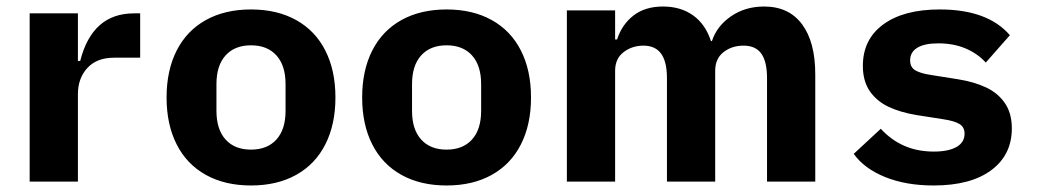

<svg xmlns="http://www.w3.org/2000/svg" viewBox="-20 -557 3190 589"><path d="M71 -516H219V-370H226Q263 -516 391 -516H410V-380H330Q277 -380 248 -348.5Q219 -317 219 -268V0H71Z M491 -258Q491 -341 522 -402Q553 -463 611.5 -495.5Q670 -528 750 -528Q830 -528 888.5 -495.5Q947 -463 978 -402Q1009 -341 1009 -258Q1009 -175 978 -114Q947 -53 888.5 -20.5Q830 12 750 12Q670 12 611.5 -20.5Q553 -53 522 -114Q491 -175 491 -258ZM856 -217V-299Q856 -356 828 -387Q800 -418 750 -418Q700 -418 672 -387Q644 -356 644 -299V-217Q644 -160 672 -129Q700 -98 750 -98Q800 -98 828 -129Q856 -160 856 -217Z M1091 -258Q1091 -341 1122 -402Q1153 -463 1211.5 -495.5Q1270 -528 1350 -528Q1430 -528 1488.5 -495.5Q1547 -463 1578 -402Q1609 -341 1609 -258Q1609 -175 1578 -114Q1547 -53 1488.5 -20.5Q1430 12 1350 12Q1270 12 1211.5 -20.5Q1153 -53 1122 -114Q1091 -175 1091 -258ZM1456 -217V-299Q1456 -356 1428 -387Q1400 -418 1350 -418Q1300 -418 1272 -387Q1244 -356 1244 -299V-217Q1244 -160 1272 -129Q1300 -98 1350 -98Q1400 -98 1428 -129Q1456 -160 1456 -217Z M1719 -525H1867V-436H1873Q1888 -482 1923.5 -509.5Q1959 -537 2014 -537Q2068 -537 2106 -510Q2144 -483 2161 -431H2164Q2179 -477 2222.5 -507Q2266 -537 2324 -537Q2400 -537 2440.5 -482.5Q2481 -428 2481 -329V0H2333V-317Q2333 -368 2315.5 -392.5Q2298 -417 2261 -417Q2225 -417 2199.5 -397Q2174 -377 2174 -340V0H2026V-317Q2026 -368 2008 -392.5Q1990 -417 1954 -417Q1919 -417 1893 -397Q1867 -377 1867 -340V0H1719Z M2599 -85 2682 -162Q2713 -128 2753.5 -110Q2794 -92 2845 -92Q2889 -92 2914 -106Q2939 -120 2939 -147Q2939 -167 2923.5 -176.5Q2908 -186 2875 -191L2792 -204Q2743 -212 2706.5 -229Q2670 -246 2648.5 -277Q2627 -308 2627 -355Q2627 -436 2689.5 -482Q2752 -528 2863 -528Q3010 -528 3078 -449L3004 -365Q2980 -392 2943 -408Q2906 -424 2858 -424Q2816 -424 2794 -410.5Q2772 -397 2772 -372Q2772 -351 2787.5 -341.5Q2803 -332 2836 -327L2918 -314Q2968 -306 3004.5 -289Q3041 -272 3062.5 -241Q3084 -210 3084 -163Q3084 -82 3021 -35Q2958 12 2844 12Q2759 12 2695 -14Q2631 -40 2599 -85Z"/></svg>

Font: iA Writer Quattro V
Style: Regular
Weight: 400
Designer: Mike Abbink, Paul van der Laan, Pieter van Rosmalen, Oliver Reichenstein
Foundry: Information Architects Inc.
Version: Version 2.000